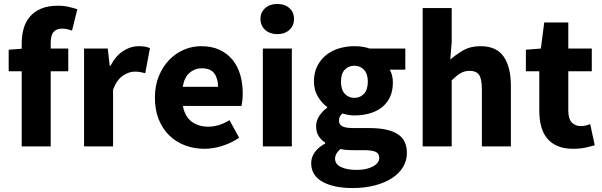

<svg xmlns="http://www.w3.org/2000/svg" viewBox="-20 -742 3051 973"><path d="M90 0V-381H24V-490L90 -495V-522Q90 -561 99.5 -596Q109 -631 131 -657Q153 -683 188 -698Q223 -713 273 -713Q304 -713 329.5 -707Q355 -701 372 -695L345 -587Q317 -597 294 -597Q267 -597 252 -580.5Q237 -564 237 -526V-496H326V-381H237V0Z M406 0V-496H526L536 -409H540Q567 -460 605 -484Q643 -508 681 -508Q702 -508 715.5 -505.5Q729 -503 740 -498L716 -371Q702 -375 690 -377Q678 -379 662 -379Q634 -379 603.5 -359Q573 -339 553 -288V0Z M1016 12Q963 12 917 -5.5Q871 -23 837 -56.5Q803 -90 784 -138Q765 -186 765 -248Q765 -308 785 -356.5Q805 -405 837.5 -438.5Q870 -472 912 -490Q954 -508 999 -508Q1052 -508 1091.5 -490Q1131 -472 1157.5 -440Q1184 -408 1197 -364.5Q1210 -321 1210 -270Q1210 -250 1208 -232Q1206 -214 1204 -205H907Q917 -151 951.5 -125.5Q986 -100 1036 -100Q1089 -100 1143 -133L1192 -44Q1154 -18 1107.5 -3Q1061 12 1016 12ZM906 -302H1085Q1085 -344 1066 -370Q1047 -396 1002 -396Q967 -396 940.5 -373Q914 -350 906 -302Z M1312 0V-496H1459V0ZM1385 -569Q1348 -569 1324 -590.5Q1300 -612 1300 -646Q1300 -680 1324 -701Q1348 -722 1385 -722Q1423 -722 1446.5 -701Q1470 -680 1470 -646Q1470 -612 1446.5 -590.5Q1423 -569 1385 -569Z M1765 211Q1721 211 1683.5 203.5Q1646 196 1617.5 181Q1589 166 1573 142Q1557 118 1557 85Q1557 25 1628 -15V-19Q1608 -32 1595 -52Q1582 -72 1582 -103Q1582 -130 1598 -154.5Q1614 -179 1638 -196V-200Q1612 -218 1591.5 -251.5Q1571 -285 1571 -329Q1571 -374 1588 -407.5Q1605 -441 1633.5 -463.5Q1662 -486 1699 -497Q1736 -508 1776 -508Q1820 -508 1853 -496H2034V-389H1955Q1962 -378 1966.5 -361Q1971 -344 1971 -324Q1971 -281 1956 -249.5Q1941 -218 1914.5 -197.5Q1888 -177 1852.5 -167Q1817 -157 1776 -157Q1747 -157 1716 -167Q1706 -159 1702 -151Q1698 -143 1698 -130Q1698 -111 1714.5 -102Q1731 -93 1773 -93H1853Q1945 -93 1993.5 -63.5Q2042 -34 2042 33Q2042 72 2022.5 104.5Q2003 137 1967 160.5Q1931 184 1880 197.5Q1829 211 1765 211ZM1776 -246Q1805 -246 1824.5 -266.5Q1844 -287 1844 -329Q1844 -368 1824.5 -388.5Q1805 -409 1776 -409Q1747 -409 1727.5 -389Q1708 -369 1708 -329Q1708 -287 1727.5 -266.5Q1747 -246 1776 -246ZM1788 119Q1838 119 1870 101.5Q1902 84 1902 58Q1902 35 1882.5 27Q1863 19 1826 19H1775Q1749 19 1733 17.5Q1717 16 1705 13Q1678 37 1678 62Q1678 90 1708 104.5Q1738 119 1788 119Z M2122 0V-701H2269V-529L2262 -440Q2290 -465 2327 -486.5Q2364 -508 2415 -508Q2496 -508 2532.5 -455Q2569 -402 2569 -308V0H2422V-289Q2422 -343 2407.5 -363Q2393 -383 2361 -383Q2333 -383 2313 -370.5Q2293 -358 2269 -335V0Z M2884 12Q2838 12 2805.5 -2Q2773 -16 2752.5 -41Q2732 -66 2722.5 -101.5Q2713 -137 2713 -180V-381H2645V-490L2721 -496L2738 -628H2860V-496H2979V-381H2860V-182Q2860 -140 2877.5 -121.5Q2895 -103 2924 -103Q2936 -103 2948.5 -106Q2961 -109 2971 -113L2994 -6Q2974 0 2947 6Q2920 12 2884 12Z"/></svg>

Font: Font
Style: ¶
Weight: 700
Designer: Paul D. Hunt
Foundry: Adobe Systems Incorporated
Version: Version 3.000